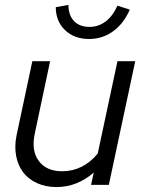

<svg xmlns="http://www.w3.org/2000/svg" viewBox="-20 -749 578 778"><path d="M183 -501 121 -208Q106 -139 137 -97Q168 -55 232 -55Q274 -55 311 -73.5Q348 -92 376 -127L456 -501H528L421 0H349L360 -50Q327 -21 289 -6Q251 9 209 9Q165 9 130 -7Q95 -23 74 -50.5Q53 -78 45.5 -116.5Q38 -155 47 -200L111 -501ZM343 -640Q379 -640 408 -662Q437 -684 456 -726L506 -710Q481 -653 438 -622Q395 -591 341 -591Q281 -591 243.5 -627Q206 -663 206 -720L257 -729Q258 -686 280.5 -663Q303 -640 343 -640Z"/></svg>

Font: Red Hat Display
Style: Italic
Weight: 400
Italic angle: -12°
Designer: Pentagram / MCKL
Foundry: Pentagram / MCKL
Version: Version 1.003; Red Hat Display Italic